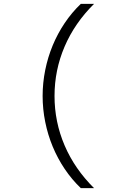

<svg xmlns="http://www.w3.org/2000/svg" viewBox="-20 -810 640 1000"><path d="M401 170H470Q369 70 316.5 -52.5Q264 -175 264 -310Q264 -445 316.5 -567.5Q369 -690 470 -790H401Q354 -745 317 -690Q280 -635 254.5 -573.5Q229 -512 215.5 -445Q202 -378 202 -310Q202 -242 215.5 -175Q229 -108 254.5 -46.5Q280 15 317 70Q354 125 401 170Z"/></svg>

Font: CommitMonoV142 ExtLt
Style: Regular
Weight: 200
Monospace: yes
Designer: Eigil Nikolajsen
Foundry: Eigil Nikolajsen
Version: Version 1.142